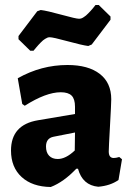

<svg xmlns="http://www.w3.org/2000/svg" viewBox="-20 -738 530 768"><path d="M375 -718 422 -672V-659L347 -560L333 -554Q309 -557 250.5 -573Q192 -589 179 -589Q174 -589 170 -587.5Q166 -586 160.5 -582.5Q155 -579 152 -576.5Q149 -574 142.5 -567.5Q136 -561 133.5 -558Q131 -555 123.5 -546.5Q116 -538 114 -535H101L54 -581V-594L129 -693L143 -698Q168 -695 226 -679Q284 -663 296 -663Q301 -663 305.5 -664.5Q310 -666 315 -669.5Q320 -673 324 -676Q328 -679 333.5 -685Q339 -691 342.5 -694.5Q346 -698 352.5 -706Q359 -714 362 -718ZM250 -478Q333 -478 379 -442.5Q425 -407 425 -341Q425 -324 420 -235Q415 -146 415 -132Q415 -106 435 -106Q444 -106 457 -110L468 -101L454 -18Q421 5 373 9Q310 3 292 -63H285Q235 -10 183 10Q109 9 66.5 -30Q24 -69 24 -136Q24 -239 132 -257L280 -282V-311Q280 -342 266.5 -355.5Q253 -369 223 -369Q164 -369 79 -315L69 -322L51 -425Q145 -478 250 -478ZM280 -208 194 -191Q164 -185 164 -152Q164 -128 176.5 -115Q189 -102 211 -102Q243 -102 279 -136Z"/></svg>

Font: Alegreya Sans ExtraBold
Style: Regular
Weight: 800
Designer: Juan Pablo del Peral
Foundry: Huerta Tipografica
Version: Version 2.007